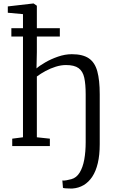

<svg xmlns="http://www.w3.org/2000/svg" viewBox="-20 -842 688 1107"><path d="M397 245Q393 245 381 244.8Q369 244.5 357.8 243.8Q346.5 243 343 241L339.5 198.5Q347 200.5 364 197.2Q381 194 391.5 191Q421 183 439.2 153.2Q457.5 123.5 465.8 78.2Q474 33 474 -22V-298Q474 -356.5 465.8 -394Q457.5 -431.5 433 -449.2Q408.5 -467 360.5 -467Q332 -467 301.5 -457.5Q271 -448 242.8 -432.8Q214.5 -417.5 192.5 -401V-50.5L267.5 -42.5V0H50.5V-42.5L112.5 -50.5V-760.5L25 -768.5V-805L172.5 -822H173.5L192.5 -809V-541.5L190.5 -447.5Q207.5 -463 240.8 -482.2Q274 -501.5 314.5 -515.5Q355 -529.5 394 -529.5Q457 -529.5 492 -505.8Q527 -482 541 -431Q555 -380 555 -298V-10.5Q555 51.5 544 98.2Q533 145 512 176.8Q491 208.5 462 225.5Q433 242.5 397 245ZM45.5 -631.5V-679.5H325V-631.5Z"/></svg>

Font: Merriweather 20pt Light
Style: Regular
Weight: 300
Version: Version 2.100